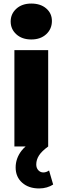

<svg xmlns="http://www.w3.org/2000/svg" viewBox="-20 -824 353 1080"><path d="M68 118Q68 67 101 24Q111 11 124 0H61V-542H251V0Q214 27 199 51Q184 75 184 101Q184 121 195.5 133.5Q207 146 224 146Q240 146 256 135L279 214Q264 224 243.5 230Q223 236 200 236Q141 236 104.5 203.5Q68 171 68 118ZM40 -703Q40 -746 72 -775Q104 -804 156 -804Q208 -804 240 -776.5Q272 -749 272 -706Q272 -661 240 -631.5Q208 -602 156 -602Q104 -602 72 -631Q40 -660 40 -703Z"/></svg>

Font: CMG Sans ExtraBold
Style: Regular
Weight: 800
Designer: Julieta Ulanovsky
Foundry: Julieta Ulanovsky
Version: Version 7.200